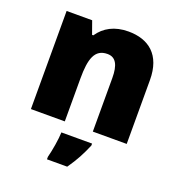

<svg xmlns="http://www.w3.org/2000/svg" viewBox="-140 -680 949 1017"><g transform="rotate(20 335.0 -171.0)"><path d="M412 -563C334 -563 278 -532 243 -480H236L210 -553H66V0H257V-242C257 -352 276 -413 348 -413C395 -413 415 -375 415 -302V0H606V-360C606 -502 526 -563 412 -563ZM433 72V61H260C259 99 248 165 237 207V221H351C389 167 410 126 433 72Z"/></g></svg>

Font: Noto Sans Gurmukhi Black
Style: Regular
Weight: 900
Designer: Jelle Bosma - Monotype Design Team
Foundry: Monotype Imaging Inc.
Version: Version 2.004